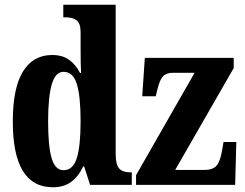

<svg xmlns="http://www.w3.org/2000/svg" viewBox="-20 -780 1033 810"><path d="M34 -267Q34 -409 77 -478.5Q120 -548 200 -548Q243 -548 271 -528Q299 -508 318 -472H322Q320 -503 320 -583V-644Q320 -682 303 -694.5Q286 -707 255 -707H247V-760H468V-130Q468 -86 482.5 -69.5Q497 -53 529 -53H536V0H360L335 -78H331Q311 -35 280 -12.5Q249 10 203 10Q34 10 34 -267ZM320 -269Q320 -375 304 -426Q288 -477 248 -477Q214 -477 198.5 -424.5Q183 -372 183 -268Q183 -162 198 -112Q213 -62 248 -62Q288 -62 304 -113Q320 -164 320 -269ZM554 -41 801 -473H710Q682 -473 668 -458.5Q654 -444 644 -403L637 -374H580L591 -536H966V-493L719 -63H842Q877 -63 893 -80.5Q909 -98 917 -146L923 -181H977L972 0H554Z"/></svg>

Font: Noto Serif CondExtraBold
Style: Regular
Weight: 800
Width: 3
Designer: Monotype Design Team
Foundry: Monotype Imaging Inc.
Version: Version 1.001